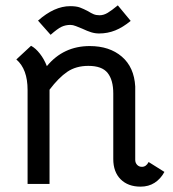

<svg xmlns="http://www.w3.org/2000/svg" viewBox="-20 -686 645 717"><path d="M594 -44Q580 -18 557.5 -3.5Q535 11 505 11Q458 11 430.5 -16.5Q403 -44 403 -92V-337Q403 -387 382 -413.5Q361 -440 310 -440Q264 -440 231.5 -418Q199 -396 165 -351V1H83V-350Q83 -428 41 -464L96 -515Q113 -506 129 -485.5Q145 -465 155 -439Q217 -514 315 -514Q389 -514 435 -474.5Q481 -435 485 -363V-89Q485 -78 492 -70.5Q499 -63 510 -63Q526 -63 535 -81ZM242 -663Q265 -663 278.5 -658Q292 -653 309 -644Q320 -637 329.5 -633Q339 -629 352 -629Q367 -629 382 -638Q397 -647 420 -666L468 -608Q439 -584 410.5 -572.5Q382 -561 350 -561Q335 -561 320.5 -565.5Q306 -570 287 -579Q275 -584 263.5 -588.5Q252 -593 243 -593Q225 -593 210 -586Q195 -579 169 -556L122 -609Q183 -663 242 -663Z"/></svg>

Font: Bellota
Style: Bold
Weight: 700
Designer: Kemie Guaida
Foundry: Kemie Guaida
Version: Version 4.001